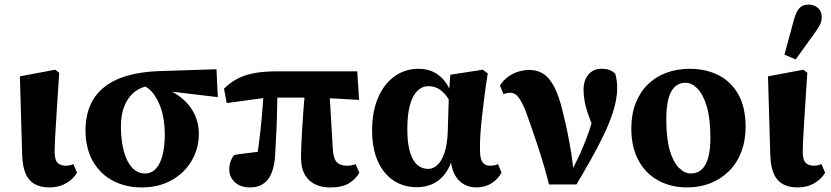

<svg xmlns="http://www.w3.org/2000/svg" viewBox="-20 -805 3636 840"><path d="M196 15Q157 15 131 0Q105 -15 92 -45.5Q79 -76 77 -125L67 -471L221 -500L239 -487Q234 -411 230.5 -355.5Q227 -300 224.5 -259.5Q222 -219 220.5 -191Q219 -163 219 -143Q219 -105 232 -92.5Q245 -80 268 -80Q278 -80 286 -82Q294 -84 301 -87L317 -49Q299 -20 268 -2.5Q237 15 196 15Z M600 15Q530 15 474.5 -14Q419 -43 387 -98.5Q355 -154 354 -232Q354 -315 389 -371.5Q424 -428 495.5 -459Q567 -490 678 -494L927 -502L933 -380L682 -410L635 -430Q596 -425 568 -402.5Q540 -380 524.5 -342Q509 -304 509 -252Q509 -189 522 -142.5Q535 -96 558.5 -71Q582 -46 614 -46Q643 -46 662.5 -67.5Q682 -89 691.5 -127.5Q701 -166 701 -216Q701 -253 695 -287.5Q689 -322 676.5 -351Q664 -380 646 -401.5Q628 -423 603 -432L623 -439Q674 -432 716 -412.5Q758 -393 788 -364.5Q818 -336 834 -299Q850 -262 850 -219Q850 -156 819 -102.5Q788 -49 731.5 -17Q675 15 600 15Z M1074 15Q1032 15 1007.5 -8Q983 -31 983 -63Q983 -82 988.5 -98Q994 -114 1005 -127Q1026 -131 1054 -134Q1082 -137 1110 -141Q1138 -145 1160 -147L1102 -109Q1107 -135 1111 -164.5Q1115 -194 1118.5 -225Q1122 -256 1125 -289Q1128 -322 1130.5 -356.5Q1133 -391 1135 -426H1194Q1194 -391 1193 -358Q1192 -325 1191.5 -294Q1191 -263 1189.5 -235Q1188 -207 1186.5 -180.5Q1185 -154 1184 -130Q1180 -56 1152.5 -20.5Q1125 15 1074 15ZM972 -354 960 -417Q983 -440 1012 -457Q1041 -474 1084.5 -483.5Q1128 -493 1197 -493H1543L1551 -368L1369 -378H1147ZM1425 15Q1365 15 1331 -18Q1297 -51 1297 -117Q1297 -143 1298.5 -173Q1300 -203 1302 -240.5Q1304 -278 1307.5 -323.5Q1311 -369 1316 -425H1420L1436 -155Q1438 -112 1453 -96Q1468 -80 1497 -80Q1509 -80 1519 -82Q1529 -84 1536 -87L1552 -49Q1536 -21 1506.5 -3Q1477 15 1425 15Z M1804 14Q1746 14 1702 -15Q1658 -44 1633 -99.5Q1608 -155 1608 -234Q1608 -317 1634 -377.5Q1660 -438 1706 -471Q1752 -504 1811 -504Q1852 -504 1882.5 -487Q1913 -470 1932.5 -441Q1952 -412 1958 -373H1974L1958 -339Q1946 -369 1930.5 -388.5Q1915 -408 1896 -418Q1877 -428 1854 -428Q1827 -428 1806 -407.5Q1785 -387 1773.5 -345.5Q1762 -304 1762 -240Q1762 -177 1774 -138.5Q1786 -100 1806.5 -83Q1827 -66 1853 -66Q1875 -66 1893.5 -83Q1912 -100 1924.5 -136.5Q1937 -173 1939 -231L1944 -397L1950 -478L2092 -500L2114 -484Q2106 -435 2100 -387.5Q2094 -340 2089 -296.5Q2084 -253 2081.5 -215Q2079 -177 2080 -145Q2080 -112 2090.5 -96Q2101 -80 2124 -80Q2135 -80 2143.5 -82Q2152 -84 2159 -87L2174 -50Q2161 -23 2131.5 -4Q2102 15 2064 15Q2036 15 2012 2.5Q1988 -10 1972.5 -35.5Q1957 -61 1953 -98H1955Q1942 -61 1920 -36Q1898 -11 1869 1.5Q1840 14 1804 14Z M2382 2Q2364 -69 2343 -134.5Q2322 -200 2299 -265Q2282 -317 2268 -346Q2254 -375 2241.5 -387Q2229 -399 2215 -399Q2205 -399 2197.5 -397.5Q2190 -396 2183 -393L2167 -431Q2183 -455 2204 -470Q2225 -485 2249 -492Q2273 -499 2297 -499Q2330 -499 2356.5 -482.5Q2383 -466 2404.5 -425.5Q2426 -385 2442 -316Q2454 -269 2463 -224.5Q2472 -180 2479 -136Q2486 -92 2490 -45H2475L2490 -76Q2505 -104 2519 -135Q2533 -166 2546 -200.5Q2559 -235 2570.5 -273Q2582 -311 2592 -353L2595 -201Q2572 -253 2558 -291Q2544 -329 2538.5 -358Q2533 -387 2533 -411Q2533 -454 2554.5 -479Q2576 -504 2610 -504Q2633 -504 2646.5 -499Q2660 -494 2672 -482Q2676 -467 2678 -453Q2680 -439 2680 -418Q2680 -374 2664 -322Q2648 -270 2621.5 -215Q2595 -160 2564 -105Q2533 -50 2502 2Z M2986 15Q2917 15 2861.5 -14.5Q2806 -44 2774 -102Q2742 -160 2742 -243Q2742 -305 2761 -353.5Q2780 -402 2814 -435.5Q2848 -469 2895 -486.5Q2942 -504 2997 -504Q3069 -504 3124.5 -475.5Q3180 -447 3211 -390.5Q3242 -334 3242 -251Q3242 -189 3222.5 -139Q3203 -89 3168 -55Q3133 -21 3087 -3Q3041 15 2986 15ZM3002 -46Q3031 -46 3050 -63.5Q3069 -81 3078.5 -115.5Q3088 -150 3088 -201Q3088 -286 3072 -339.5Q3056 -393 3031 -418Q3006 -443 2979 -443Q2951 -443 2932.5 -425.5Q2914 -408 2904.5 -373Q2895 -338 2895 -284Q2895 -199 2910.5 -146.5Q2926 -94 2951 -70Q2976 -46 3002 -46Z M3469 15Q3430 15 3404 0Q3378 -15 3365 -45.5Q3352 -76 3350 -125L3340 -471L3494 -500L3512 -487Q3507 -411 3503.5 -355.5Q3500 -300 3497.5 -259.5Q3495 -219 3493.5 -191Q3492 -163 3492 -143Q3492 -105 3505 -92.5Q3518 -80 3541 -80Q3551 -80 3559 -82Q3567 -84 3574 -87L3590 -49Q3572 -20 3541 -2.5Q3510 15 3469 15ZM3412 -566 3453 -717Q3463 -755 3478 -770Q3493 -785 3517 -785Q3541 -785 3558 -770.5Q3575 -756 3575 -731Q3575 -711 3566.5 -695Q3558 -679 3541 -656L3461 -545Z"/></svg>

Font: Source Serif 4 18pt
Style: Bold
Weight: 700
Designer: Frank Grießhammer
Foundry: Adobe Systems Incorporated
Version: Version 4.004;hotconv 1.0.116;makeotfexe 2.5.65601